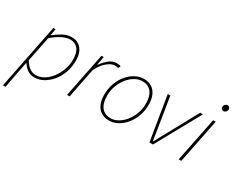

<svg xmlns="http://www.w3.org/2000/svg" viewBox="-120 -1121 2181 1796"><g transform="rotate(30 971.0 -223.0)"><path d="M0 222 140 -478H164L152 -408H156Q195 -440 240 -465Q285 -490 336 -490Q399 -490 437.5 -445.5Q476 -401 476 -318Q476 -249 454.5 -189Q433 -129 395.5 -84Q358 -39 312 -13.5Q266 12 216 12Q173 12 140 -11Q107 -34 86 -68H84L62 42L28 222ZM218 -14Q263 -14 304.5 -39.5Q346 -65 378 -107.5Q410 -150 429 -203.5Q448 -257 448 -312Q448 -388 417.5 -426Q387 -464 334 -464Q292 -464 241 -437.5Q190 -411 146 -370L92 -102Q121 -54 151.5 -34Q182 -14 218 -14Z M564 0 660 -478H684L668 -388H672Q702 -430 739 -460Q776 -490 822 -490Q831 -490 842.5 -488.5Q854 -487 864 -482L852 -456Q846 -459 838 -460.5Q830 -462 816 -462Q777 -462 733 -425Q689 -388 656 -322L592 0Z M1022 12Q973 12 937.5 -10Q902 -32 883 -74Q864 -116 864 -176Q864 -243 885 -300Q906 -357 941.5 -399.5Q977 -442 1022 -466Q1067 -490 1114 -490Q1163 -490 1198.5 -468Q1234 -446 1253 -404Q1272 -362 1272 -302Q1272 -235 1251 -178Q1230 -121 1194.5 -78.5Q1159 -36 1114 -12Q1069 12 1022 12ZM1024 -14Q1065 -14 1104 -36.5Q1143 -59 1174.5 -98Q1206 -137 1225 -188Q1244 -239 1244 -296Q1244 -379 1209.5 -421.5Q1175 -464 1112 -464Q1072 -464 1032.5 -441.5Q993 -419 961.5 -380Q930 -341 911 -290Q892 -239 892 -182Q892 -100 926.5 -57Q961 -14 1024 -14Z M1454 0 1376 -478H1404L1454 -166Q1460 -132 1465 -95.5Q1470 -59 1476 -26H1480Q1498 -61 1517.5 -96.5Q1537 -132 1556 -166L1726 -478H1756L1492 0Z M1770 0 1866 -478H1894L1798 0ZM1906 -600Q1894 -600 1886 -608Q1878 -616 1878 -628Q1878 -646 1889.5 -657Q1901 -668 1914 -668Q1926 -668 1934 -660Q1942 -652 1942 -638Q1942 -622 1931 -611Q1920 -600 1906 -600Z"/></g></svg>

Font: Source Sans 3
Style: Italic
Weight: 200
Italic angle: -11°
Designer: Paul D. Hunt
Foundry: Adobe
Version: Version 3.046;hotconv 1.0.118;makeotfexe 2.5.65603